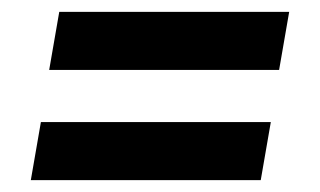

<svg xmlns="http://www.w3.org/2000/svg" viewBox="-20 -502 540 324"><path d="M63 -384 80 -482H468L451 -384ZM32 -198 49 -296H437L420 -198Z"/></svg>

Font: Iosevka Heavy
Style: Italic
Weight: 900
Italic angle: -9°
Monospace: yes
Designer: Belleve Invis
Foundry: Belleve Invis
Version: Version 32.5.0; ttfautohint (v1.8.4)